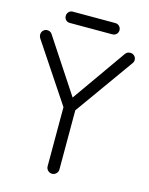

<svg xmlns="http://www.w3.org/2000/svg" viewBox="-125 -915 777 1004"><g transform="rotate(15 263.5 -413.5)"><path d="M256 10Q243 10 233.5 0.5Q224 -9 224 -22V-342L13 -659Q8 -668 8 -677Q8 -691 17 -700Q26 -709 39 -709Q56 -709 65 -695L275 -376L239 -377L463 -695Q472 -707 489 -707Q502 -707 511 -698Q520 -689 520 -676Q520 -666 513 -657L288 -342V-22Q288 -9 278.5 0.5Q269 10 256 10ZM142 -776Q129 -776 120.5 -784.5Q112 -793 112 -806Q112 -819 120.5 -828Q129 -837 142 -837H372Q385 -837 394 -828Q403 -819 403 -806Q403 -793 394 -784.5Q385 -776 372 -776Z"/></g></svg>

Font: National Park Light
Style: Regular
Weight: 300
Designer: Andrea Herstowski, Ben Hoepner
Version: Version 1.009